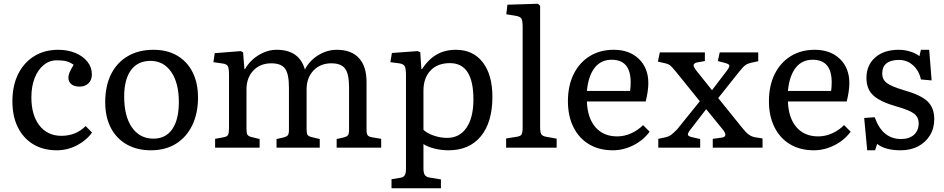

<svg xmlns="http://www.w3.org/2000/svg" viewBox="-20 -786 5023 1022"><path d="M282 14Q210 14 157 -18Q104 -50 75 -108.5Q46 -167 46 -247Q46 -330 76.5 -391.5Q107 -453 162 -487Q217 -521 290 -521Q341 -521 381.5 -504Q422 -487 445.5 -457.5Q469 -428 469 -390Q469 -360 451 -342.5Q433 -325 403 -325Q375 -325 359.5 -338Q344 -351 344 -373Q344 -385 350 -400Q356 -415 372 -441Q353 -455 333 -460Q313 -465 282 -465Q243 -465 212.5 -440Q182 -415 164.5 -370.5Q147 -326 147 -268Q147 -173 190 -118Q233 -63 307 -63Q384 -63 436 -115L470 -80Q438 -37 388 -11.5Q338 14 282 14Z M783 14Q709 14 654 -17.5Q599 -49 569.5 -106.5Q540 -164 540 -242Q540 -328 571 -390.5Q602 -453 660 -487Q718 -521 797 -521Q870 -521 923 -490Q976 -459 1005 -402Q1034 -345 1034 -267Q1034 -182 1003 -118.5Q972 -55 916 -20.5Q860 14 783 14ZM797 -48Q862 -48 897 -98.5Q932 -149 932 -243Q932 -344 891.5 -403Q851 -462 781 -462Q714 -462 677.5 -413Q641 -364 641 -272Q641 -167 682.5 -107.5Q724 -48 797 -48Z M1125 0V-47L1173 -56Q1189 -59 1194 -68.5Q1199 -78 1199 -104V-386Q1199 -422 1193 -433.5Q1187 -445 1165 -448L1116 -455L1123 -503L1262 -514L1274 -507L1281 -418H1284Q1311 -465 1357.5 -493Q1404 -521 1453 -521Q1573 -521 1603 -416Q1627 -463 1674 -492Q1721 -521 1773 -521Q1850 -521 1890.5 -477Q1931 -433 1931 -350V-96Q1931 -74 1937 -66Q1943 -58 1962 -55L2009 -47V0H1772V-46L1808 -54Q1827 -59 1832.5 -66.5Q1838 -74 1838 -96V-321Q1838 -392 1817 -420.5Q1796 -449 1744 -449Q1685 -449 1648.5 -410.5Q1612 -372 1612 -310V-100Q1612 -77 1616.5 -69Q1621 -61 1636 -57L1682 -46V0H1452V-46L1488 -54Q1507 -59 1512.5 -66.5Q1518 -74 1518 -96V-321Q1518 -392 1497.5 -420.5Q1477 -449 1424 -449Q1365 -449 1328.5 -410.5Q1292 -372 1292 -310V-100Q1292 -77 1297 -69Q1302 -61 1317 -57L1362 -46V0Z M2064 216V168L2112 160Q2127 158 2134 147.5Q2141 137 2141 113V-384Q2141 -422 2134 -434Q2127 -446 2104 -449L2058 -455L2066 -504L2203 -514L2217 -508L2223 -418H2226Q2261 -471 2305 -496Q2349 -521 2407 -521Q2498 -521 2549.5 -454.5Q2601 -388 2601 -271Q2601 -135 2539.5 -60.5Q2478 14 2367 14Q2330 14 2293.5 5Q2257 -4 2234 -19V110Q2234 134 2241 145Q2248 156 2266 159L2327 169V216ZM2360 -52Q2426 -52 2463 -106Q2500 -160 2500 -257Q2500 -450 2375 -450Q2309 -450 2271.5 -410.5Q2234 -371 2234 -303V-95Q2254 -76 2289.5 -64Q2325 -52 2360 -52Z M2674 0V-49L2731 -58Q2751 -61 2756.5 -71Q2762 -81 2762 -109V-643Q2762 -678 2754.5 -688.5Q2747 -699 2719 -703L2675 -710L2681 -761L2844 -766L2855 -755V-105Q2855 -86 2860 -74Q2865 -62 2887 -58L2943 -48V0Z M3242 14Q3169 14 3115.5 -18Q3062 -50 3032.5 -109Q3003 -168 3003 -247Q3003 -330 3033.5 -391.5Q3064 -453 3119 -487Q3174 -521 3247 -521Q3330 -521 3380.5 -472.5Q3431 -424 3431 -344Q3431 -302 3417 -246H3104Q3107 -158 3149.5 -109Q3192 -60 3265 -60Q3303 -60 3339 -76Q3375 -92 3403 -120L3438 -85Q3404 -39 3351 -12.5Q3298 14 3242 14ZM3104 -302H3334Q3337 -322 3337 -348Q3337 -468 3236 -468Q3179 -468 3145.5 -425.5Q3112 -383 3104 -302Z M3484 0V-47L3522 -55Q3539 -59 3550 -66.5Q3561 -74 3584 -97L3705 -247L3579 -403Q3558 -429 3547.5 -437.5Q3537 -446 3517 -450L3482 -458L3492 -507H3732V-461L3692 -454Q3676 -451 3672.5 -442Q3669 -433 3686 -411L3770 -306L3847 -407Q3863 -428 3862.5 -436.5Q3862 -445 3839 -451L3801 -461L3811 -507H4016V-460L3978 -452Q3960 -448 3948 -439.5Q3936 -431 3916 -406L3803 -264L3932 -104Q3951 -80 3966.5 -69Q3982 -58 4001 -55L4039 -49V0H3774V-47L3819 -53Q3859 -58 3827 -97L3739 -205L3655 -96Q3642 -80 3641.5 -70.5Q3641 -61 3663 -56L3707 -46V0Z M4312 14Q4239 14 4185.5 -18Q4132 -50 4102.5 -109Q4073 -168 4073 -247Q4073 -330 4103.5 -391.5Q4134 -453 4189 -487Q4244 -521 4317 -521Q4400 -521 4450.5 -472.5Q4501 -424 4501 -344Q4501 -302 4487 -246H4174Q4177 -158 4219.5 -109Q4262 -60 4335 -60Q4373 -60 4409 -76Q4445 -92 4473 -120L4508 -85Q4474 -39 4421 -12.5Q4368 14 4312 14ZM4174 -302H4404Q4407 -322 4407 -348Q4407 -468 4306 -468Q4249 -468 4215.5 -425.5Q4182 -383 4174 -302Z M4596 14 4580 -158 4636 -162Q4677 -46 4776 -46Q4820 -46 4845 -68.5Q4870 -91 4870 -130Q4870 -162 4845.5 -181Q4821 -200 4753 -219Q4665 -244 4628.5 -278Q4592 -312 4592 -371Q4592 -439 4638.5 -480Q4685 -521 4764 -521Q4795 -521 4825.5 -511.5Q4856 -502 4874 -487L4882 -521H4926L4939 -358L4882 -363Q4872 -410 4840 -438.5Q4808 -467 4766 -467Q4676 -467 4676 -394Q4676 -363 4700 -344.5Q4724 -326 4791 -306Q4881 -281 4917 -246.5Q4953 -212 4953 -152Q4953 -103 4930 -65.5Q4907 -28 4867 -7Q4827 14 4774 14Q4692 14 4649 -20L4638 14Z"/></svg>

Font: Literata 12pt
Style: Regular
Weight: 400
Designer: Latin by Veronika Burian and Jose Scaglione. Greek by Irene Vlachou. Cyrillic by Vera Evstafieva.
Foundry: TypeTogether
Version: Version 3.002